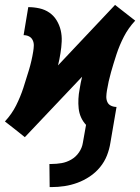

<svg xmlns="http://www.w3.org/2000/svg" viewBox="-48 -549 570 781"><path d="M154 212 153 118H162Q182 118 202.5 114.5Q223 111 242 100Q261 89 273.5 70.5Q286 52 289 32L302 -41Q289 -55 281.5 -72Q274 -89 272 -108Q270 -127 271 -147Q272 -167 276 -187Q278 -200 280.5 -212.5Q283 -225 286 -237L53 9L13 -23L-28 -55Q0 -85 17.5 -120Q35 -155 47 -191.5Q59 -228 70 -265Q81 -302 87 -339Q89 -351 89.5 -363Q90 -375 85 -385.5Q80 -396 70 -401Q60 -406 48 -406L67 -520Q90 -520 112.5 -515Q135 -510 153 -497.5Q171 -485 182.5 -466Q194 -447 199 -425.5Q204 -404 203 -380.5Q202 -357 198 -333Q196 -320 193.5 -307.5Q191 -295 188 -283L420 -529L461 -497L502 -465Q474 -435 456 -400Q438 -365 426 -328.5Q414 -292 403.5 -255Q393 -218 387 -181Q385 -169 384.5 -157Q384 -145 388.5 -134.5Q393 -124 403.5 -119Q414 -114 426 -114L401 32Q397 58 387 83.5Q377 109 359 131Q341 153 317 169Q293 185 267 194.5Q241 204 214.5 208Q188 212 162 212Z"/></svg>

Font: Iosevka Curly Heavy
Style: Italic
Weight: 900
Italic angle: -9°
Monospace: yes
Designer: Belleve Invis
Foundry: Belleve Invis
Version: Version 22.1.2; ttfautohint (v1.8.4)